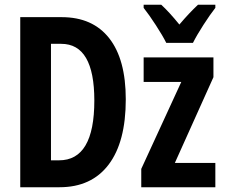

<svg xmlns="http://www.w3.org/2000/svg" viewBox="-20 -786 943 806"><path d="M811 -766Q791 -747 773.5 -728.5Q756 -710 733 -683Q689 -737 657 -766H583V-753Q606 -724 634.5 -680Q663 -636 678 -606H790Q806 -638 834 -681.5Q862 -725 884 -753V-766ZM239 -714H65V0H230Q364 0 436 -95Q508 -190 508 -369Q508 -537 438.5 -625.5Q369 -714 239 -714ZM228 -113H194V-602H237Q376 -602 376 -364Q376 -113 228 -113ZM884 -102H714L876 -462V-545H583V-442H741L573 -77V0H884Z"/></svg>

Font: Noto Sans UI Condensed
Style: Bold
Weight: 700
Width: 3
Designer: Monotype Design Team
Foundry: Monotype Imaging Inc.
Version: 1.001